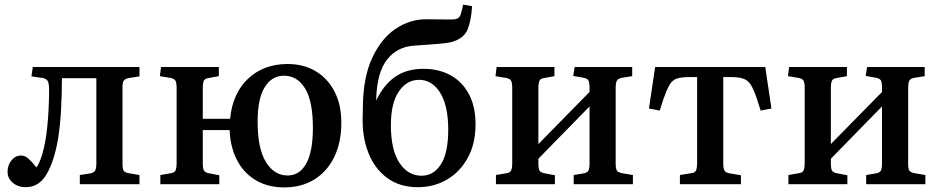

<svg xmlns="http://www.w3.org/2000/svg" viewBox="-20 -803 4097 837"><path d="M92 13Q59 13 36 -6Q13 -25 13 -54Q13 -83 30 -104Q47 -125 71 -125Q89 -125 104.5 -111Q120 -97 139 -73Q152 -90 164 -130Q179 -179 186.5 -255Q194 -331 194 -410Q194 -438 188.5 -449Q183 -460 166 -463L117 -470L123 -511H588V-470L543 -463Q526 -460 520 -452Q514 -444 514 -425V-90Q514 -67 519 -59Q524 -51 541 -48L588 -40V0H328V-40L373 -47Q389 -50 394.5 -59Q400 -68 400 -92V-462H250Q250 -391 246 -322Q242 -253 233 -197Q217 -103 184 -45Q151 13 92 13Z M1219 14Q1149 14 1096.5 -16.5Q1044 -47 1014 -103.5Q984 -160 981 -236H864V-91Q864 -69 869 -60Q874 -51 889 -48L936 -39V0H679V-40L725 -48Q740 -50 745 -59.5Q750 -69 750 -96V-418Q750 -442 745 -451Q740 -460 725 -463L677 -471L682 -511H934V-471L890 -463Q874 -461 869 -451.5Q864 -442 864 -418V-285H983Q994 -397 1062 -460.5Q1130 -524 1234 -524Q1303 -524 1355.5 -493Q1408 -462 1438 -404.5Q1468 -347 1468 -268Q1468 -182 1437 -118.5Q1406 -55 1350 -20.5Q1294 14 1219 14ZM1234 -38Q1286 -38 1315 -90Q1344 -142 1344 -246Q1344 -362 1310 -417.5Q1276 -473 1218 -473Q1165 -473 1134 -423Q1103 -373 1103 -273Q1103 -156 1139 -97Q1175 -38 1234 -38Z M1802 13Q1722 13 1667.5 -27.5Q1613 -68 1586 -136.5Q1559 -205 1561 -289L1562 -343Q1564 -468 1603 -551.5Q1642 -635 1704 -677Q1766 -719 1838 -719Q1858 -719 1881.5 -718.5Q1905 -718 1946 -718Q1966 -718 1974.5 -722.5Q1983 -727 1988 -739Q1991 -748 1994 -760.5Q1997 -773 1999 -783L2038 -776Q2034 -711 2017.5 -672.5Q2001 -634 1946 -619Q1929 -615 1888 -611.5Q1847 -608 1785 -604Q1711 -599 1667.5 -543.5Q1624 -488 1620 -373V-365Q1653 -434 1703 -468.5Q1753 -503 1826 -503Q1893 -503 1944 -475Q1995 -447 2024 -393Q2053 -339 2053 -261Q2053 -177 2019.5 -115.5Q1986 -54 1929 -20.5Q1872 13 1802 13ZM1818 -37Q1870 -37 1902 -86.5Q1934 -136 1934 -238Q1934 -342 1899 -398.5Q1864 -455 1807 -455Q1753 -455 1718.5 -404Q1684 -353 1684 -257Q1684 -150 1721 -93.5Q1758 -37 1818 -37Z M2142 0V-40L2188 -48Q2203 -50 2208 -59.5Q2213 -69 2213 -96V-418Q2213 -442 2208 -451Q2203 -460 2188 -463L2140 -471L2145 -511H2397V-471L2353 -463Q2337 -461 2332 -451.5Q2327 -442 2327 -418V-175L2550 -402V-421Q2550 -444 2545 -452.5Q2540 -461 2524 -464L2479 -472L2485 -511H2736V-471L2692 -464Q2675 -461 2669.5 -452Q2664 -443 2664 -419V-90Q2664 -67 2669.5 -59Q2675 -51 2692 -48L2739 -40V0H2481V-40L2523 -47Q2540 -50 2545 -59Q2550 -68 2550 -92V-339L2327 -111V-91Q2327 -68 2332 -59.5Q2337 -51 2352 -48L2399 -39V0Z M2944 0V-40L2993 -48Q3009 -50 3014 -59.5Q3019 -69 3019 -96V-467H2986Q2949 -467 2929.5 -460Q2910 -453 2898 -432Q2886 -411 2872 -371L2856 -321L2809 -330L2836 -511H3316L3343 -330L3296 -321L3279 -374Q3266 -412 3254 -432Q3242 -452 3222 -459.5Q3202 -467 3166 -467H3133V-91Q3133 -69 3138 -60Q3143 -51 3157 -48L3210 -39V0Z M3417 0V-40L3463 -48Q3478 -50 3483 -59.5Q3488 -69 3488 -96V-418Q3488 -442 3483 -451Q3478 -460 3463 -463L3415 -471L3420 -511H3672V-471L3628 -463Q3612 -461 3607 -451.5Q3602 -442 3602 -418V-175L3825 -402V-421Q3825 -444 3820 -452.5Q3815 -461 3799 -464L3754 -472L3760 -511H4011V-471L3967 -464Q3950 -461 3944.5 -452Q3939 -443 3939 -419V-90Q3939 -67 3944.5 -59Q3950 -51 3967 -48L4014 -40V0H3756V-40L3798 -47Q3815 -50 3820 -59Q3825 -68 3825 -92V-339L3602 -111V-91Q3602 -68 3607 -59.5Q3612 -51 3627 -48L3674 -39V0Z"/></svg>

Font: Literata 36pt Medium
Style: Regular
Weight: 500
Designer: Latin by Veronika Burian and Jose Scaglione. Greek by Irene Vlachou. Cyrillic by Vera Evstafieva.
Foundry: TypeTogether
Version: Version 3.002